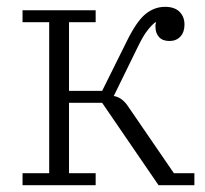

<svg xmlns="http://www.w3.org/2000/svg" viewBox="-20 -542 601 562"><path d="M46 -35H124V-477H46V-512H260V-477H182V-276H279L351 -421Q380 -480 406 -501Q432 -522 463 -522Q491 -522 505.5 -507.5Q520 -493 520 -470Q520 -448 508 -435Q496 -422 476 -422Q456 -422 445.5 -433.5Q435 -445 435 -464Q435 -466 435 -468.5Q435 -471 437 -476L435 -477Q425 -470 412 -453.5Q399 -437 384 -406L313 -261Q338 -257 356 -229L489 -35H549V0H444L279 -241H182V-35H260V0H46Z"/></svg>

Font: IBM Plex Serif Light
Style: Regular
Weight: 300
Designer: Mike Abbink, Paul van der Laan, Pieter van Rosmalen
Foundry: Bold Monday
Version: Version 3.001